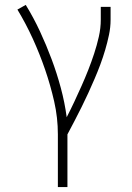

<svg xmlns="http://www.w3.org/2000/svg" viewBox="-20 -548 540 783"><path d="M216 215V0Q216 -68 201 -134Q186 -200 164 -264Q142 -328 114 -389.5Q86 -451 51 -509L85 -528Q117 -476 143 -420Q169 -364 190.5 -306.5Q212 -249 228 -189.5Q244 -130 252 -70Q268 -101 283 -133Q298 -165 312.5 -197.5Q327 -230 340 -263Q353 -296 364 -329.5Q375 -363 383 -398Q391 -433 391 -468V-520H431V-468Q431 -437 424.5 -406Q418 -375 409 -344.5Q400 -314 389 -284.5Q378 -255 365.5 -226Q353 -197 340 -168.5Q327 -140 313 -112Q299 -84 284.5 -56Q270 -28 255 0V215Z"/></svg>

Font: Iosevka Term Curly Extralight
Style: Regular
Weight: 200
Designer: Belleve Invis
Foundry: Belleve Invis
Version: Version 32.3.0